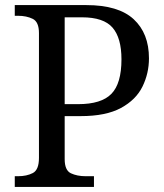

<svg xmlns="http://www.w3.org/2000/svg" viewBox="-20 -734 644 754"><path d="M38 0V-42H51Q85 -42 109 -54.5Q133 -67 133 -114V-604Q133 -648 108.5 -660Q84 -672 51 -672H38V-714H319Q445 -714 505 -658.5Q565 -603 565 -505Q565 -446 539.5 -394Q514 -342 455 -310Q396 -278 297 -278H234V-109Q234 -65 258.5 -53.5Q283 -42 316 -42H349V0ZM287 -325Q378 -325 417.5 -365.5Q457 -406 457 -501Q457 -585 422 -625.5Q387 -666 302 -666H234V-325Z"/></svg>

Font: Noto Serif Oriya
Style: Regular
Weight: 400
Designer: David Williams
Foundry: Google LLC, David Williams
Version: Version 1.051; ttfautohint (v1.8.4.7-5d5b)